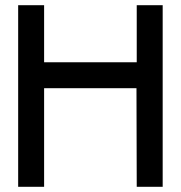

<svg xmlns="http://www.w3.org/2000/svg" viewBox="-20 -720 698 740"><path d="M607 0H507L506 -380H150V0H50V-700H150V-480H507V-700H607Z"/></svg>

Font: RailwayAlternate
Style: Regular
Weight: 400
Version: 1.000